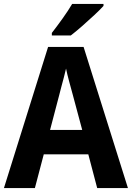

<svg xmlns="http://www.w3.org/2000/svg" viewBox="-20 -1020 669 974"><path d="M473 -66 428 -237H202L157 -66H0L224 -782H404L629 -66ZM349 -540Q341 -569 331 -606Q321 -643 315 -672Q311 -654 304 -627.5Q297 -601 290.5 -577Q284 -553 281 -540L234 -361H397ZM505 -990Q489 -972 459 -944Q429 -916 396.5 -887.5Q364 -859 339 -840H243V-853Q268 -885 297 -925.5Q326 -966 346 -1000H505Z"/></svg>

Font: Noto Sans Malayalam UI SemiCondensed
Style: Bold
Weight: 700
Width: 4
Designer: Jelle Bosma - Monotype Design Team
Foundry: Monotype Imaging Inc.
Version: Version 2.104; ttfautohint (v1.8.4.7-5d5b)